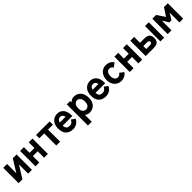

<svg xmlns="http://www.w3.org/2000/svg" viewBox="535 -2411 4498 4498"><g transform="rotate(-45 2784.0 -162.5)"><path d="M58 0V-509H184V-201L374 -509H499V0H373V-304L184 0Z M616 0V-509H742V-320H902V-509H1027V0H902V-212H742V0Z M1305 0V-400H1144V-509H1594V-400H1432V0Z M1854 11Q1748 11 1682 -53.5Q1616 -118 1616 -250Q1616 -332 1645.5 -391Q1675 -450 1727 -481.5Q1779 -513 1847 -513Q1915 -513 1962.5 -479Q2010 -445 2035 -386Q2060 -327 2060 -250V-222H1740Q1745 -152 1776.5 -127Q1808 -102 1856 -102Q1900 -102 1928 -124Q1956 -146 1978 -189L2070 -122Q2031 -50 1977.5 -19.5Q1924 11 1854 11ZM1745 -322H1936Q1918 -411 1845 -411Q1805 -411 1780 -390Q1755 -369 1745 -322Z M2161 194V-507H2270L2276 -462Q2327 -519 2402 -519Q2470 -519 2523 -488.5Q2576 -458 2606.5 -398Q2637 -338 2637 -248Q2637 -165 2606.5 -107Q2576 -49 2523 -19Q2470 11 2402 11Q2337 11 2287 -34V194ZM2397 -103Q2445 -103 2477.5 -139Q2510 -175 2510 -248Q2510 -330 2477.5 -367.5Q2445 -405 2397 -405Q2349 -405 2317 -366.5Q2285 -328 2285 -241Q2285 -174 2317 -138.5Q2349 -103 2397 -103Z M2941 11Q2835 11 2769 -53.5Q2703 -118 2703 -250Q2703 -332 2732.5 -391Q2762 -450 2814 -481.5Q2866 -513 2934 -513Q3002 -513 3049.5 -479Q3097 -445 3122 -386Q3147 -327 3147 -250V-222H2827Q2832 -152 2863.5 -127Q2895 -102 2943 -102Q2987 -102 3015 -124Q3043 -146 3065 -189L3157 -122Q3118 -50 3064.5 -19.5Q3011 11 2941 11ZM2832 -322H3023Q3005 -411 2932 -411Q2892 -411 2867 -390Q2842 -369 2832 -322Z M3458 11Q3391 11 3337.5 -21.5Q3284 -54 3253.5 -112.5Q3223 -171 3223 -250Q3223 -330 3253.5 -389Q3284 -448 3337.5 -480.5Q3391 -513 3458 -513Q3519 -513 3568.5 -487Q3618 -461 3649 -413L3549 -337Q3522 -395 3458 -395Q3410 -395 3380.5 -358Q3351 -321 3351 -250Q3351 -180 3380.5 -143.5Q3410 -107 3458 -107Q3521 -107 3550 -164L3649 -89Q3618 -41 3568.5 -15Q3519 11 3458 11Z M3740 0V-509H3866V-320H4026V-509H4151V0H4026V-212H3866V0Z M4268 0V-509H4394V-314H4524Q4631 -314 4671 -275Q4711 -236 4711 -157Q4711 -78 4671 -39Q4631 0 4524 0ZM4754 0V-509H4879V0ZM4394 -109H4510Q4550 -109 4566.5 -120Q4583 -131 4583 -157Q4583 -183 4566.5 -194Q4550 -205 4510 -205H4394Z M4996 0V-509H5122L5253 -312L5383 -509H5509V0H5384V-321L5287 -166H5218L5122 -321V0Z"/></g></svg>

Font: Zen Kaku Gothic Antique Black
Style: Regular
Weight: 900
Designer: Yoshimichi Ohira
Foundry: Positype
Version: Version 1.001